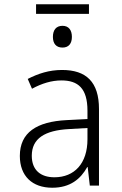

<svg xmlns="http://www.w3.org/2000/svg" viewBox="-20 -870 570 900"><path d="M149 -805H397V-850H149ZM273 -647C303 -647 317 -667 317 -697C317 -729 302 -749 273 -749C243 -749 228 -729 228 -697C228 -666 243 -647 273 -647ZM225 10C309 10 358 -31 389 -87H391L401 0H444V-359C444 -486 384 -542 271 -542C210 -542 159 -525 110 -500L130 -454C176 -479 222 -493 268 -493C346 -493 390 -456 390 -351V-312L293 -307C152 -300 73 -249 73 -139C73 -45 131 10 225 10ZM235 -39C171 -39 129 -72 129 -140C129 -221 190 -259 304 -265L390 -270V-217C390 -104 329 -39 235 -39Z"/></svg>

Font: Noto Sans Mono Condensed Light
Style: Regular
Weight: 300
Width: 3
Designer: Monotype Design Team
Foundry: Monotype Imaging Inc.
Version: Version 2.014